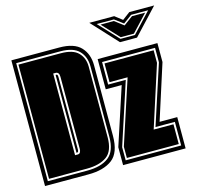

<svg xmlns="http://www.w3.org/2000/svg" viewBox="-98 -768 897 872"><g transform="rotate(-15 350.0 -332.0)"><path d="M507 -543 395 -664H512L547 -637L583 -664H700L587 -543ZM426 -650 513 -557H581L668 -650H588L547 -620L507 -650ZM442 -643H505L547 -611L590 -643H652L578 -564H516ZM9 0V-591H234Q304 -591 335 -558Q366 -525 366 -472V-141Q366 -61 325.5 -30.5Q285 0 213 0ZM27 -18H213Q278 -18 313.5 -45.5Q349 -73 349 -141V-472Q349 -517 322 -545Q295 -573 234 -573H27ZM35 -27V-564H234Q291 -564 316 -538.5Q341 -513 341 -472V-141Q341 -76 307 -51.5Q273 -27 213 -27ZM177 -100H190Q198 -100 201.5 -106.5Q205 -113 205 -122V-461Q205 -484 188 -484H177ZM186 -109V-475H190Q196 -475 196 -462V-122Q196 -109 189 -109ZM376 0V-84L464 -353H389V-495H670V-406L587 -147H670V0ZM393 -18H654V-129H563L654 -409V-477H405V-371H488L393 -80ZM401 -27V-80L499 -380H414V-468H645V-409L552 -120H645V-27Z"/></g></svg>

Font: Alumni Sans Collegiate One
Style: Regular
Weight: 400
Designer: Robert E. Leuschke
Foundry: Robert E. Leuschke
Version: Version 1.100